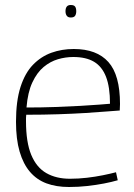

<svg xmlns="http://www.w3.org/2000/svg" viewBox="-20 -738 537 768"><path d="M256 10Q205 10 166 -4.5Q127 -19 100 -50.5Q73 -82 58.5 -131.5Q44 -181 44 -251Q44 -334 62 -390Q80 -446 112 -479Q144 -512 185.5 -527Q227 -542 275 -542Q367 -542 413.5 -490Q460 -438 460 -322Q460 -317 459.5 -309.5Q459 -302 459 -296Q441 -295 405.5 -292Q370 -289 321.5 -286Q273 -283 213 -281Q153 -279 85 -279Q84 -272 84 -266Q84 -260 84 -253Q84 -169 105 -118.5Q126 -68 165.5 -45.5Q205 -23 260 -23Q294 -23 328 -27Q362 -31 391.5 -37Q421 -43 444 -49L451 -17Q427 -10 396 -4Q365 2 329.5 6Q294 10 256 10ZM86 -308Q146 -308 201 -310Q256 -312 301 -314.5Q346 -317 377 -319.5Q408 -322 420 -323Q420 -390 404 -431Q388 -472 356 -491Q324 -510 273 -510Q242 -510 211.5 -501Q181 -492 154.5 -470Q128 -448 109.5 -408.5Q91 -369 86 -308ZM263 -668Q252 -668 247 -675Q242 -682 242 -693Q242 -705 247 -711.5Q252 -718 263 -718Q276 -718 280.5 -711.5Q285 -705 285 -693Q285 -682 280.5 -675Q276 -668 263 -668Z"/></svg>

Font: Georama ExtraCondensed Thin ExtraLight
Style: Regular
Weight: 250
Version: Version 1.001